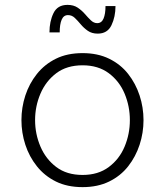

<svg xmlns="http://www.w3.org/2000/svg" viewBox="-20 -758 677 788"><path d="M381 -620Q357 -620 340.5 -631.5Q324 -643 311.5 -658Q299 -673 287 -684.5Q275 -696 259 -696Q241 -696 233 -677Q225 -658 225 -625H183Q183 -670 199.5 -704Q216 -738 257 -738Q282 -738 299 -726.5Q316 -715 328.5 -700.5Q341 -686 353 -674.5Q365 -663 379 -663Q397 -663 405 -682Q413 -701 413 -733H454Q454 -689 437.5 -654.5Q421 -620 381 -620ZM319 10Q256 10 209.5 -13Q163 -36 131.5 -75.5Q100 -115 84 -164Q68 -213 68 -265Q68 -317 84 -366Q100 -415 131.5 -454.5Q163 -494 209.5 -517Q256 -540 319 -540Q381 -540 428 -517Q475 -494 506 -454.5Q537 -415 553 -366Q569 -317 569 -265Q569 -213 553 -164Q537 -115 506 -75.5Q475 -36 428 -13Q381 10 319 10ZM319 -40Q383 -40 426.5 -72.5Q470 -105 491.5 -156.5Q513 -208 513 -265Q513 -322 491.5 -373.5Q470 -425 426.5 -457.5Q383 -490 319 -490Q254 -490 211 -457.5Q168 -425 146 -373.5Q124 -322 124 -265Q124 -208 146 -156.5Q168 -105 211 -72.5Q254 -40 319 -40Z"/></svg>

Font: Be Vietnam Pro ExtraLight
Style: Regular
Weight: 200
Designer: Lam Bao, Tony Le, Vietanh Nguyen
Foundry: Yellow Type Foundry
Version: Version 1.002; ttfautohint (v1.8.3)